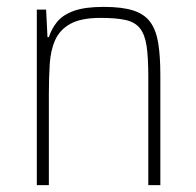

<svg xmlns="http://www.w3.org/2000/svg" viewBox="-20 -538 571 558"><path d="M87 0V-510H114L118 -430H122Q130 -455 146.5 -475Q163 -495 195 -506.5Q227 -518 281 -518Q335 -518 367.5 -507.5Q400 -497 417 -473.5Q434 -450 440 -412Q446 -374 446 -320V0H411V-315Q411 -371 406 -404.5Q401 -438 386.5 -456Q372 -474 344.5 -480Q317 -486 273 -486Q216 -486 185 -469Q154 -452 140.5 -422Q127 -392 124.5 -351.5Q122 -311 122 -264V0Z"/></svg>

Font: Saira SemiCondensed Thin
Style: Regular
Weight: 250
Width: 4
Designer: Hector Gatti with collaboration of the Omnibus-Type team
Foundry: Omnibus-Type
Version: Version 1.101